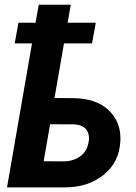

<svg xmlns="http://www.w3.org/2000/svg" viewBox="-20 -809 586 829"><path d="M393.6 -710.9H272L285.6 -788.6H147.5L133.3 -710.9H59.6L43.5 -621.6H118.2L10.3 0H254.4C256.8 0 259.3 0 261.2 0C326.2 0 381.3 -17.6 426.3 -53.2C471.7 -88.9 496.1 -137.2 499.5 -197.8C500 -202.6 500 -207.5 500 -212.4C500 -261.2 482.4 -302.2 446.8 -335.4C411.1 -368.2 360.4 -384.8 293.5 -385.3L215.3 -385.7L256.3 -621.6H377.4ZM301.3 -272C346.2 -269.5 364.3 -243.7 364.3 -212.4C364.3 -207.5 363.8 -202.1 362.8 -196.8C358.4 -168.9 346.2 -148.4 326.7 -134.3C307.1 -120.1 283.7 -112.8 256.8 -112.3L168.5 -112.8L196.3 -272.5Z"/></svg>

Font: Roboto
Style: Bold Italic
Weight: 700
Italic angle: -12°
Designer: Google
Version: Version 2.137; 2017